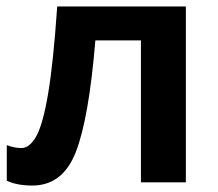

<svg xmlns="http://www.w3.org/2000/svg" viewBox="-20 -564 674 594"><path d="M555 0V-544H157Q145 -370 129 -275Q113 -180 92.5 -143Q72 -106 46 -106Q24 -106 1 -115V-5Q32 10 80 10Q174 10 214.5 -93.5Q255 -197 275 -439H416V0Z"/></svg>

Font: Noto Sans UI
Style: Bold
Weight: 700
Designer: Monotype Design Team
Foundry: Monotype Imaging Inc.
Version: Version 1.901